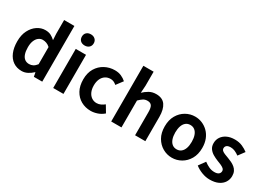

<svg xmlns="http://www.w3.org/2000/svg" viewBox="-17 -1590 3261 2382"><g transform="rotate(30 1613.0 -398.5)"><path d="M276 14Q206 14 154.5 -21Q103 -56 75 -122Q47 -188 47 -280Q47 -371 80.5 -436.5Q114 -502 168 -538Q222 -574 282 -574Q329 -574 361.5 -557.5Q394 -541 424 -513L419 -601V-798H566V0H446L435 -58H431Q400 -28 360 -7Q320 14 276 14ZM314 -107Q344 -107 369.5 -120.5Q395 -134 419 -165V-411Q394 -434 367.5 -443.5Q341 -453 314 -453Q283 -453 256.5 -433.5Q230 -414 214 -376Q198 -338 198 -282Q198 -224 211.5 -185Q225 -146 251 -126.5Q277 -107 314 -107Z M723 0V-560H870V0ZM797 -651Q758 -651 735 -672.5Q712 -694 712 -731Q712 -767 735 -789Q758 -811 797 -811Q834 -811 858 -789Q882 -767 882 -731Q882 -694 858 -672.5Q834 -651 797 -651Z M1265 14Q1188 14 1126 -21Q1064 -56 1028 -121.5Q992 -187 992 -280Q992 -373 1031.5 -438.5Q1071 -504 1136.5 -539Q1202 -574 1278 -574Q1330 -574 1370 -556.5Q1410 -539 1441 -511L1371 -418Q1351 -436 1330 -445Q1309 -454 1286 -454Q1243 -454 1210.5 -432.5Q1178 -411 1160.5 -372Q1143 -333 1143 -280Q1143 -227 1160.5 -188Q1178 -149 1209.5 -127.5Q1241 -106 1281 -106Q1311 -106 1339 -119Q1367 -132 1390 -151L1448 -54Q1408 -19 1359.5 -2.5Q1311 14 1265 14Z M1554 0V-798H1701V-597L1694 -492Q1727 -524 1770 -549Q1813 -574 1870 -574Q1961 -574 2002 -514.5Q2043 -455 2043 -349V0H1896V-331Q1896 -396 1877.5 -422Q1859 -448 1817 -448Q1783 -448 1757.5 -432Q1732 -416 1701 -385V0Z M2428 14Q2358 14 2296.5 -21Q2235 -56 2197 -121.5Q2159 -187 2159 -280Q2159 -373 2197 -438.5Q2235 -504 2296.5 -539Q2358 -574 2428 -574Q2481 -574 2529 -554Q2577 -534 2615 -496.5Q2653 -459 2675 -404.5Q2697 -350 2697 -280Q2697 -187 2659 -121.5Q2621 -56 2559.5 -21Q2498 14 2428 14ZM2428 -106Q2466 -106 2492.5 -127.5Q2519 -149 2532.5 -188Q2546 -227 2546 -280Q2546 -333 2532.5 -372Q2519 -411 2492.5 -432.5Q2466 -454 2428 -454Q2390 -454 2363.5 -432.5Q2337 -411 2323.5 -372Q2310 -333 2310 -280Q2310 -227 2323.5 -188Q2337 -149 2363.5 -127.5Q2390 -106 2428 -106Z M2970 14Q2914 14 2856.5 -8Q2799 -30 2757 -64L2824 -157Q2861 -129 2897.5 -112.5Q2934 -96 2974 -96Q3016 -96 3035.5 -112.5Q3055 -129 3055 -155Q3055 -176 3038 -190.5Q3021 -205 2994 -216.5Q2967 -228 2938 -239Q2903 -253 2868.5 -273Q2834 -293 2811 -324.5Q2788 -356 2788 -403Q2788 -453 2814 -491.5Q2840 -530 2886.5 -552Q2933 -574 2997 -574Q3058 -574 3105.5 -553Q3153 -532 3187 -505L3121 -416Q3091 -438 3061.5 -451Q3032 -464 3001 -464Q2962 -464 2944 -449Q2926 -434 2926 -410Q2926 -390 2941 -376.5Q2956 -363 2982 -353Q3008 -343 3037 -332Q3065 -322 3092.5 -308.5Q3120 -295 3143 -276Q3166 -257 3179.5 -229.5Q3193 -202 3193 -163Q3193 -114 3167.5 -73.5Q3142 -33 3092.5 -9.5Q3043 14 2970 14Z"/></g></svg>

Font: Noto Sans KR Thin
Style: Bold
Weight: 700
Version: Version 2.004-H2;hotconv 1.0.118;makeotfexe 2.5.65603